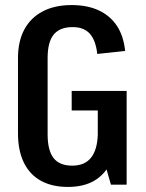

<svg xmlns="http://www.w3.org/2000/svg" viewBox="-20 -729 575 758"><path d="M248 9Q186 9 142 -15Q98 -39 74.5 -86.5Q51 -134 51 -203V-499Q51 -566 76 -612.5Q101 -659 148.5 -684Q196 -709 263 -709Q325 -709 370 -688Q415 -667 441.5 -627Q468 -587 474 -528L364 -516Q358 -570 334.5 -596Q311 -622 267 -622Q216 -622 192 -592.5Q168 -563 168 -500V-199Q168 -135 191.5 -105Q215 -75 265 -75Q314 -75 339 -106Q364 -137 366 -197L437 -198Q437 -132 415.5 -86Q394 -40 352 -15.5Q310 9 248 9ZM366 -180V-345L403 -293H263V-370H480V0H418Z"/></svg>

Font: Pathway Extreme Condensed SemiBold
Style: Regular
Weight: 600
Width: 3
Version: Version 1.001;gftools[0.9.26]